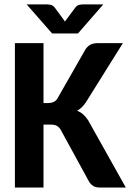

<svg xmlns="http://www.w3.org/2000/svg" viewBox="-20 -842 587 862"><path d="M46.9 0ZM175.3 -379.4H195.8Q225.1 -379.4 237.3 -398.9L364.7 -622.1Q375.5 -636.7 388.4 -642.6Q401.4 -648.4 419.9 -648.4H531.7L364.7 -381.3Q346.7 -355.5 326.2 -344.7Q340.8 -339.4 352.5 -329.1Q364.3 -318.8 375 -303.2L544.9 0H431.2Q409.7 0 399.2 -6.6Q388.7 -13.2 381.3 -23.9L252 -260.3Q244.6 -272 234.6 -277.3Q224.6 -282.7 207 -282.7H175.3V0H46.9V-648.4H175.3ZM330.1 -691.9H213.9L99.6 -822.3H189.5Q196.8 -822.3 207.3 -820.3Q217.8 -818.4 226.1 -807.6L264.2 -755.9Q266.1 -752.9 268.1 -750.2Q270 -747.6 271.5 -745.1L279.3 -755.9L317.4 -807.1Q325.7 -818.4 336.2 -820.3Q346.7 -822.3 354 -822.3H443.8Z"/></svg>

Font: Carlito
Style: Bold
Weight: 700
Designer: Lukasz Dziedzic
Foundry: tyPoland Lukasz Dziedzic
Version: Version 1.104